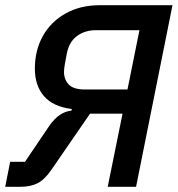

<svg xmlns="http://www.w3.org/2000/svg" viewBox="-21 -718 683 738"><path d="M-1 0 18 -96H75L169 -235Q188 -262 208.5 -276Q229 -290 254 -293L255 -299Q183 -308 148 -348.5Q113 -389 113 -454Q113 -525 144 -580Q175 -635 231.5 -666.5Q288 -698 363 -698H642L502 0H393L450 -281H325L177 -66Q151 -28 124 -14Q97 0 57 0ZM515 -602H348Q306 -602 275.5 -580Q245 -558 236 -513Q232 -491 228.5 -472.5Q225 -454 225 -442Q225 -412 243.5 -393Q262 -374 305 -374H469Z"/></svg>

Font: IBM Plex Sans Medium
Style: Italic
Weight: 500
Italic angle: -11.31°
Designer: Mike Abbink, Paul van der Laan, Pieter van Rosmalen
Foundry: Bold Monday
Version: Version 3.201